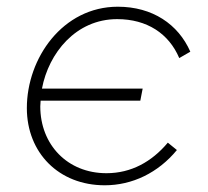

<svg xmlns="http://www.w3.org/2000/svg" viewBox="-20 -545 621 572"><path d="M292 7C374 7 451 -30 507 -98L480 -120C432 -63 371 -29 297 -29C181 -29 100 -114 100 -228L101 -245H398L405 -281H105C125 -387 206 -488 329 -488C418 -488 483 -445 514 -372L547 -391C511 -473 434 -525 331 -525C167 -525 60 -372 60 -223C60 -90 155 7 292 7Z"/></svg>

Font: Fixel Display 20240404 ExLight
Style: Italic
Weight: 200
Italic angle: -10°
Designer: AlfaBravo + MacPaw
Foundry: Kyrylo Tkachov, Marchela Mozhyna, Serhii Makarenko, Maria Weinstein, Zakhar Kryvoshyya
Version: Version 1.211;Glyphs 3.2 (3225)